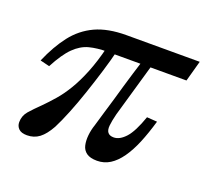

<svg xmlns="http://www.w3.org/2000/svg" viewBox="-82 -521 709 638"><g transform="rotate(20 272.5 -202.0)"><path d="M25.8 -237.9Q50 -294.4 80.6 -333.9Q111.3 -373.4 155.6 -394Q200 -414.5 265.3 -414.5H524.2L504 -341.1H223.4Q188.7 -341.1 160.9 -333.9Q133.1 -326.6 108.9 -302.8Q84.7 -279 58.9 -229.8ZM67.7 11.3Q47.6 11.3 38.3 2Q29 -7.3 29 -21Q29 -43.5 43.5 -60.5Q58.1 -77.4 81.5 -100Q99.2 -117.7 118.1 -139.5Q137.1 -161.3 154.8 -190.7Q172.6 -220.2 188.7 -260.1Q204.8 -300 217.7 -352.4H253.2Q245.2 -319.4 232.3 -277Q219.4 -234.7 204.8 -191.5Q190.3 -148.4 175 -110.5Q159.7 -72.6 146.8 -47.6Q129.8 -16.9 111.3 -2.8Q92.7 11.3 67.7 11.3ZM315.3 11.3Q291.1 11.3 278.2 2Q265.3 -7.3 261.7 -23.4Q258.1 -39.5 260.1 -58.9Q262.1 -78.2 268.5 -96.8Q275.8 -123.4 283.9 -149.2Q291.9 -175 299.2 -200.4Q306.5 -225.8 313.7 -250.8Q321 -275.8 328.6 -300.8Q336.3 -325.8 344.4 -351.6H379.8L323.4 -155.6Q316.9 -129.8 315.3 -113.3Q313.7 -96.8 320.2 -88.7Q326.6 -80.6 341.1 -80.6Q362.1 -80.6 382.7 -103.2Q403.2 -125.8 422.6 -181.5L458.9 -179Q446 -134.7 431.5 -99.6Q416.9 -64.5 399.2 -39.5Q381.5 -14.5 360.9 -1.6Q340.3 11.3 315.3 11.3Z"/></g></svg>

Font: Playfair 9pt
Style: Italic
Weight: 400
Italic angle: -15.6°
Designer: Claus Eggers Sørensen
Foundry: Claus Eggers Sørensen
Version: Version 2.001;gftools[0.9.30]